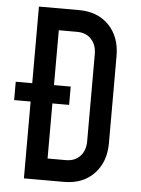

<svg xmlns="http://www.w3.org/2000/svg" viewBox="-53 -792 613 835"><g transform="rotate(5 253.0 -375.0)"><path d="M11 -335.5V-415.5H251V-335.5ZM83 0V-750H258Q340 -750 389 -699.2Q438 -648.5 438 -565V-185Q438 -102 389 -51Q340 0 258 0ZM178 -95H258Q297 -95 320 -119.8Q343 -144.5 343 -185V-565Q343 -605.5 320 -630.2Q297 -655 258 -655H178Z"/></g></svg>

Font: Mohave Light Medium
Style: Regular
Weight: 500
Version: Version 2.003